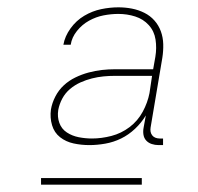

<svg xmlns="http://www.w3.org/2000/svg" viewBox="-20 -713 540 524"><path d="M224 -317Q202 -317 181 -321.5Q160 -326 144 -338.5Q128 -351 122 -371.5Q116 -392 119 -414Q122 -432 131 -449.5Q140 -467 154 -480Q168 -493 185.5 -501.5Q203 -510 221.5 -515Q240 -520 258 -522Q276 -524 294 -524H398L404 -558Q408 -582 404.5 -605Q401 -628 386 -644.5Q371 -661 349 -668Q327 -675 303 -675Q283 -675 262.5 -671Q242 -667 223 -656.5Q204 -646 190 -628.5Q176 -611 173 -591H153Q157 -614 172.5 -635.5Q188 -657 210 -670Q232 -683 256 -688Q280 -693 303 -693Q322 -693 340 -689.5Q358 -686 374 -678Q390 -670 401.5 -657Q413 -644 419 -627.5Q425 -611 425.5 -592.5Q426 -574 423 -555L391 -365Q390 -359 391 -353.5Q392 -348 395.5 -343.5Q399 -339 404.5 -337Q410 -335 416 -335H425V-317H413Q403 -317 394 -320Q385 -323 379 -329.5Q373 -336 371.5 -345.5Q370 -355 372 -365L378 -398Q366 -378 348.5 -361.5Q331 -345 310.5 -335Q290 -325 267.5 -321Q245 -317 224 -317ZM231 -335Q257 -335 284 -342Q311 -349 333.5 -366Q356 -383 369.5 -408Q383 -433 388 -459L395 -506H294Q278 -506 262.5 -504.5Q247 -503 231 -499Q215 -495 199.5 -488Q184 -481 171 -470Q158 -459 150 -444Q142 -429 139 -413Q136 -394 142 -377.5Q148 -361 162.5 -351.5Q177 -342 195 -338.5Q213 -335 231 -335ZM92 -209V-227H367V-209Z"/></svg>

Font: Iosevka SS18 Thin
Style: Italic
Weight: 100
Italic angle: -9°
Monospace: yes
Designer: Belleve Invis
Foundry: Belleve Invis
Version: Version 25.1.1; ttfautohint (v1.8.4)